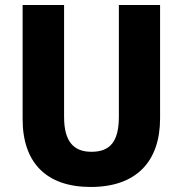

<svg xmlns="http://www.w3.org/2000/svg" viewBox="-20 -734 726 764"><path d="M617 -263V-714H453V-270C453 -173 420 -130 344 -130C272 -130 235 -172 235 -269V-714H70V-260C70 -86 165 10 341 10C524 10 617 -93 617 -263Z"/></svg>

Font: Noto Sans Georgian SemiCondensed ExtraBold
Style: Regular
Weight: 800
Width: 4
Designer: Monotype Design Team, Akaki Razmadze
Foundry: Google LLC
Version: Version 2.005